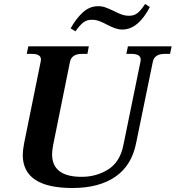

<svg xmlns="http://www.w3.org/2000/svg" viewBox="-20 -932 880 962"><path d="M334 -790Q359 -836 393.5 -868.5Q428 -901 472 -901Q491 -901 508 -895Q525 -889 550 -877Q573 -865 590.5 -859Q608 -853 627 -853Q652 -853 669 -866.5Q686 -880 707 -912L731 -897Q672 -784 593 -784Q575 -784 557.5 -790Q540 -796 517 -808Q495 -820 477 -826.5Q459 -833 440 -833Q415 -833 397.5 -819.5Q380 -806 358 -775ZM94 -156Q94 -178 101 -215L184 -624Q185 -628 185 -634Q185 -662 140 -662H114L122 -700H425L418 -662H391Q340 -662 331 -624L246 -204Q241 -176 241 -159Q241 -46 389 -46Q463 -46 522 -83Q581 -120 598 -204L684 -624Q685 -627 685 -633Q685 -662 639 -662H613L621 -700H840L832 -662H805Q755 -662 746 -624L662 -215Q640 -103 558 -46.5Q476 10 343 10Q94 10 94 -156Z"/></svg>

Font: Taviraj SemiBold
Style: Italic
Weight: 600
Italic angle: -12°
Designer: Katatrad Team
Foundry: CadsonDemak
Version: Version 1.001